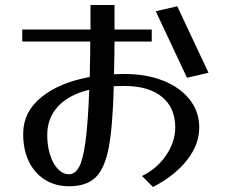

<svg xmlns="http://www.w3.org/2000/svg" viewBox="-20 -697 919 768"><path d="M337 -338Q332 -204 322 -130.5Q312 -57 296 -28.5Q280 0 256 0Q232 0 212 -20.5Q192 -41 180.5 -77Q169 -113 169 -157Q169 -225 212 -271.5Q255 -318 337 -338ZM689 -672 603 -652 728 -386 814 -406ZM777 -187Q777 -250 739 -298.5Q701 -347 633.5 -374Q566 -401 479 -401Q450 -401 436 -400Q438 -480 438 -531H587V-579H438V-677H342V-579H69V-531H341Q341 -475 339 -389Q218 -367 146.5 -309Q75 -251 73 -169Q71 -106 93 -56.5Q115 -7 157.5 20.5Q200 48 256 48Q326 48 362.5 12.5Q399 -23 415 -107Q431 -191 435 -352Q449 -353 479 -353Q575 -353 628 -309.5Q681 -266 681 -187Q681 -130 644.5 -76Q608 -22 548 7L592 51Q679 6 728 -56.5Q777 -119 777 -187Z"/></svg>

Font: LXGW Marker Gothic
Style: Regular
Weight: 400
Version: Version 1.001